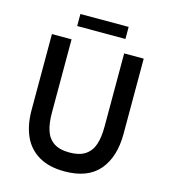

<svg xmlns="http://www.w3.org/2000/svg" viewBox="-122 -931 915 1038"><g transform="rotate(15 335.0 -412.0)"><path d="M78.1 -264.2V-689.9H188V-280.3Q188 -220.2 201.2 -179.9Q214.4 -139.6 246.6 -117.7Q278.8 -95.7 335 -95.7Q390.6 -95.7 423.1 -117.7Q455.6 -139.6 469 -179.9Q482.4 -220.2 482.4 -280.3V-689.9H591.8V-269Q591.8 -139.6 528.6 -64.9Q465.3 9.8 335 9.8Q247.1 9.8 189.7 -24.7Q132.3 -59.1 105.2 -120.4Q78.1 -181.6 78.1 -264.2ZM198.7 -767.1V-834.5H468.8V-767.1Z"/></g></svg>

Font: Acari Sans SemiBold
Style: Regular
Weight: 600
Designer: Alfredo Marco Pradil and Stefan Peev
Foundry: Hanken Design Co.
Version: Version 1.045;January 11, 2019;FontCreator 11.5.0.2425 64-bi